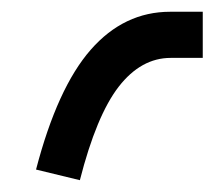

<svg xmlns="http://www.w3.org/2000/svg" viewBox="-20 -98 363 325"><path d="M323.2 0H269Q218.8 0 180.9 48.8Q143.1 97.7 115.2 207L41 189Q77.1 50.8 133.5 -13.7Q189.9 -78.1 268.1 -78.1H323.2Z"/></svg>

Font: Droid Arabic Kufi
Style: Regular
Weight: 400
Designer: Pascal Zoghbi
Foundry: Irfont.ir
Version: Version 1.00 February 28, 2013, initial release